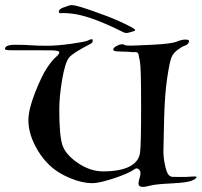

<svg xmlns="http://www.w3.org/2000/svg" viewBox="-82 -710 794 756"><path d="M154.8 -658.2Q149.9 -657.7 149.9 -665.8Q149.9 -673.8 167 -680.2Q184.1 -686.5 189.9 -688.2Q195.8 -689.9 200.2 -689.9Q211.9 -689.9 239.7 -681.4Q267.6 -672.9 326.7 -651.1Q385.7 -629.4 436.5 -602.5Q450.2 -595.2 450.2 -591.3Q450.2 -588.4 443.8 -586.9L421.4 -580.6Q418.9 -580.1 416 -580.1Q410.2 -580.1 404.3 -583Q325.2 -622.6 264.6 -642.1Q206.5 -660.6 154.8 -658.2ZM691.9 -13.2Q691.9 -6.3 672.6 1.5Q653.3 9.3 592.3 12.2Q531.2 15.1 511.2 20.5Q491.2 25.9 480.5 25.9Q468.3 25.9 464.6 19Q460.9 12.2 468 -10.3Q475.1 -32.7 466.1 -41.7Q457 -50.8 448.7 -44.4Q424.3 -26.9 366.5 -7.8Q308.6 11.2 282.2 11.2Q231.4 11.2 169.4 -20Q107.4 -51.3 68.6 -114.7Q29.8 -178.2 29.8 -235.8Q29.8 -278.8 56.2 -345.5Q82.5 -412.1 103 -442.6Q123.5 -473.1 137.5 -484.9Q151.4 -496.6 151.4 -503.7Q151.4 -510.7 125.5 -511.7Q108.4 -512.2 40.5 -512.2H-38.1Q-62.5 -512.2 -62.5 -517.1Q-62.5 -533.7 -22.5 -533.7Q17.6 -533.7 41.3 -531.7Q64.9 -529.8 103.8 -529.8Q142.6 -529.8 198.5 -537.6Q254.4 -545.4 264.4 -550.5Q274.4 -555.7 278.3 -555.7Q283.2 -555.7 283.2 -550.3Q282.7 -541.5 273.9 -537.1Q205.1 -502 189.7 -482.9Q174.3 -463.9 162.8 -397Q151.4 -330.1 151.4 -279.3Q151.4 -178.2 163.3 -140.1Q175.3 -102.1 224.1 -68.6Q272.9 -35.2 324.2 -35.2Q389.2 -35.2 426.3 -53.5Q463.4 -71.8 469.2 -106.9Q473.6 -134.3 473.6 -289.3Q473.6 -444.3 469.2 -466.3Q464.8 -488.3 463.1 -496.8Q461.4 -505.4 449 -504.9Q436.5 -504.4 431.6 -505.4Q426.8 -506.3 399.4 -506.8Q372.1 -507.3 367.9 -509.8Q363.8 -512.2 363.8 -515.1Q363.8 -521.5 376.2 -528.6Q388.7 -535.6 397 -535.6Q405.3 -535.6 409.2 -533Q413.1 -530.3 430.4 -530.3Q447.8 -530.3 520.3 -533.9Q592.8 -537.6 613.3 -545.9Q633.8 -554.2 646.5 -554.2Q654.8 -554.2 658.7 -552.7Q662.6 -551.3 662.6 -547.9Q662.6 -544.4 658.4 -538.6Q654.3 -532.7 645 -530Q635.7 -527.3 617.9 -514.2Q600.1 -501 593 -483.9Q585.9 -466.8 576.2 -401.9Q566.4 -336.9 564.2 -239.7Q562 -142.6 561.5 -117.4Q561 -92.3 566.7 -64.5Q572.3 -36.6 579.1 -25.4Q585.9 -14.2 597.7 -13.7L627.9 -13.2Q649.9 -12.7 670.9 -14.6Q691.9 -16.6 691.9 -13.2Z"/></svg>

Font: Eadui
Style: Medium
Weight: 500
Designer: Peter S. Baker
Version: Version 1.1